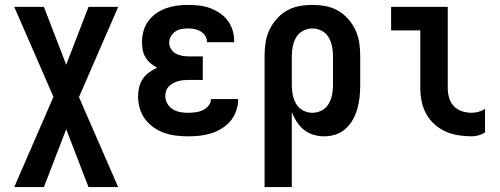

<svg xmlns="http://www.w3.org/2000/svg" viewBox="-20 -548 2040 783"><path d="M159 215H38L198 -153L38 -520H159L250 -284L341 -520H462L302 -152L462 215H341L250 -21Z M747 8Q722 8 697.5 5Q673 2 650 -6Q627 -14 606.5 -28.5Q586 -43 571.5 -62.5Q557 -82 550 -106Q543 -130 543 -155Q543 -174 547.5 -192.5Q552 -211 562.5 -226.5Q573 -242 588.5 -253Q604 -264 621 -272Q607 -279 594.5 -289.5Q582 -300 573.5 -314Q565 -328 562 -343.5Q559 -359 559 -376Q559 -398 565 -420.5Q571 -443 584.5 -461.5Q598 -480 617 -493.5Q636 -507 657.5 -514.5Q679 -522 701.5 -525Q724 -528 747 -528Q769 -528 791.5 -525.5Q814 -523 835 -515.5Q856 -508 875 -495.5Q894 -483 907.5 -465.5Q921 -448 928 -426Q935 -404 935 -382V-376H824V-378Q824 -391 816.5 -402.5Q809 -414 797.5 -420.5Q786 -427 773 -429.5Q760 -432 747 -432Q733 -432 719.5 -429.5Q706 -427 695 -419.5Q684 -412 677 -400Q670 -388 670 -374Q670 -360 677.5 -348Q685 -336 697 -329.5Q709 -323 722.5 -320.5Q736 -318 750 -318H807V-222H750Q739 -222 728 -221Q717 -220 706.5 -217Q696 -214 686.5 -209Q677 -204 669 -196Q661 -188 657.5 -177.5Q654 -167 654 -156Q654 -140 662.5 -125.5Q671 -111 684.5 -102.5Q698 -94 714.5 -91Q731 -88 747 -88Q762 -88 777 -90Q792 -92 805.5 -98Q819 -104 829.5 -116Q840 -128 840 -143V-144H951V-140Q951 -117 942.5 -94Q934 -71 919 -53.5Q904 -36 883.5 -23.5Q863 -11 840.5 -4Q818 3 794.5 5.5Q771 8 747 8Z M1059 215V-320Q1059 -347 1063 -374Q1067 -401 1078.5 -425.5Q1090 -450 1108 -470.5Q1126 -491 1149.5 -504.5Q1173 -518 1200 -523Q1227 -528 1254 -528Q1281 -528 1308 -523Q1335 -518 1358.5 -504.5Q1382 -491 1400 -470.5Q1418 -450 1429.5 -425.5Q1441 -401 1445 -374Q1449 -347 1449 -320V-200Q1449 -176 1446.5 -152Q1444 -128 1437.5 -105Q1431 -82 1419.5 -61Q1408 -40 1390 -23.5Q1372 -7 1349 0.5Q1326 8 1302 8Q1280 8 1258 1.5Q1236 -5 1219 -19Q1202 -33 1190 -51.5Q1178 -70 1170 -91V215ZM1254 -88Q1274 -88 1292 -97.5Q1310 -107 1320 -124Q1330 -141 1334 -160.5Q1338 -180 1338 -200V-320Q1338 -340 1334 -359.5Q1330 -379 1320 -396Q1310 -413 1292 -422.5Q1274 -432 1254 -432Q1234 -432 1216 -422.5Q1198 -413 1188 -396Q1178 -379 1174 -359.5Q1170 -340 1170 -320V-200Q1170 -180 1174 -160.5Q1178 -141 1188 -124Q1198 -107 1216 -97.5Q1234 -88 1254 -88Z M1903 8Q1876 8 1848.5 3.5Q1821 -1 1796.5 -12Q1772 -23 1751.5 -41.5Q1731 -60 1718 -84Q1705 -108 1699.5 -135Q1694 -162 1694 -189V-424H1575V-520H1806V-189Q1806 -169 1811.5 -149.5Q1817 -130 1830.5 -115.5Q1844 -101 1863.5 -94.5Q1883 -88 1903 -88Q1917 -88 1931.5 -92Q1946 -96 1958 -104V-8Q1946 0 1931.5 4Q1917 8 1903 8Z"/></svg>

Font: Iosevka Fixed
Style: Bold
Weight: 700
Monospace: yes
Designer: Belleve Invis
Foundry: Belleve Invis
Version: Version 32.3.0